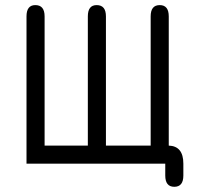

<svg xmlns="http://www.w3.org/2000/svg" viewBox="-20 -636 775 746"><path d="M321.3 -572.3V-70.3H153.3V-572.3C153.3 -601.6 141.3 -616.2 117.2 -616.2C94.4 -616.2 83 -601.6 83 -572.3V0H622.1V45.9C622.1 75.2 633.8 89.8 657.2 89.8C680.7 89.8 692.4 75.2 692.4 45.9V0C692.4 -45.6 673.5 -69 635.7 -70.3V-572.3C635.7 -601.6 624 -616.2 600.6 -616.2C577.1 -616.2 565.4 -601.6 565.4 -572.3V-70.3H391.6V-572.3C391.6 -601.6 379.6 -616.2 355.5 -616.2C332.7 -616.2 321.3 -601.6 321.3 -572.3Z"/></svg>

Font: Jura
Style: DemiBold
Weight: 600
Version: Version 2.5.1